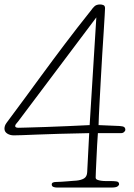

<svg xmlns="http://www.w3.org/2000/svg" viewBox="-28 -841 602 861"><path d="M411 -244Q409 -221 407.5 -189.5Q406 -158 404.5 -128Q403 -98 402 -75Q401 -52 401 -45Q401 -38 408 -35Q415 -32 425.5 -30.5Q436 -29 448.5 -29Q461 -29 472 -29Q482 -29 494 -27.5Q506 -26 506 -15Q506 -10 499 -5Q492 0 472 0H227Q218 0 211 -3Q204 -6 204 -14Q204 -25 224 -25Q234 -25 248 -26Q262 -27 275.5 -28Q289 -29 299.5 -30Q310 -31 314 -31Q336 -33 349 -41Q362 -49 363 -69L372 -244Q219 -241 137.5 -237.5Q56 -234 34 -234Q17 -234 4.5 -242Q-8 -250 -8 -264Q-8 -270 -6 -276.5Q-4 -283 2 -291Q50 -355 86.5 -405Q123 -455 153.5 -496.5Q184 -538 210 -573Q236 -608 262.5 -643Q289 -678 318 -715.5Q347 -753 383 -798Q386 -803 395 -812Q404 -821 421 -821Q429 -821 436 -818Q443 -815 443 -804Q443 -802 441.5 -773Q440 -744 437 -698.5Q434 -653 430.5 -597Q427 -541 424 -483.5Q421 -426 418 -372.5Q415 -319 414 -280L508 -276Q524 -275 529 -271Q534 -267 534 -259Q534 -254 528.5 -249Q523 -244 515 -244ZM55 -268Q59 -268 93.5 -269Q128 -270 176 -271.5Q224 -273 277.5 -275.5Q331 -278 374 -280L404 -763L53 -296Q51 -293 45.5 -287Q40 -281 40 -276Q40 -268 55 -268Z"/></svg>

Font: Life Savers
Style: Regular
Weight: 400
Designer: Pablo Impallari, Rodrigo Fuenzalida, Brenda Gallo
Foundry: Pablo Impallari, Rodrigo Fuenzalida, Brenda Gallo
Version: Version 3.001; ttfautohint (v0.95) -l 8 -r 50 -G 200 -x 14 -